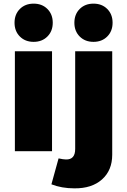

<svg xmlns="http://www.w3.org/2000/svg" viewBox="-20 -823 690 1045"><path d="M88.1 -774.2Q117.2 -803.2 163.1 -803.2Q209 -803.2 238 -774.2Q267.1 -745.1 267.1 -699.2Q267.1 -653.3 238 -624.3Q209 -595.2 163.1 -595.2Q117.2 -595.2 88.1 -624.3Q59.1 -653.3 59.1 -699.2Q59.1 -745.1 88.1 -774.2ZM413.8 -774.2Q442.9 -803.2 488.8 -803.2Q534.7 -803.2 563.7 -774.2Q592.8 -745.1 592.8 -699.2Q592.8 -653.3 563.7 -624.3Q534.7 -595.2 488.8 -595.2Q442.9 -595.2 413.8 -624.3Q384.8 -653.3 384.8 -699.2Q384.8 -745.1 413.8 -774.2ZM61 -543.9H263.2V0H61ZM298.8 39.1Q325.2 44.9 338.9 44.9Q389.2 46.4 389.2 -12.2V-543.9H590.8V19Q590.8 104 535.2 153.6Q479.5 203.1 384.8 202.1Q315.9 202.1 259.8 180.2Z"/></svg>

Font: Montserrat-Arabic ExtraBold
Style: Regular
Weight: 800
Designer: Mohamed Gaber
Foundry: Kief Type Foundry
Version: Version 5.008;PS 005.008;hotconv 1.0.88;makeotf.lib2.5.64775